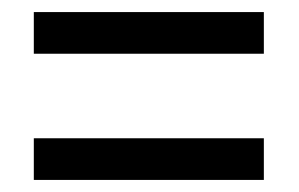

<svg xmlns="http://www.w3.org/2000/svg" viewBox="-20 -511 495 318"><path d="M36 -422V-491H417V-422ZM36 -213V-282H417V-213Z"/></svg>

Font: Noto Sans Display Condensed
Style: Regular
Weight: 400
Width: 3
Designer: Monotype Design Team
Foundry: Monotype Imaging Inc.
Version: Version 2.003